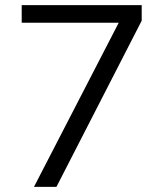

<svg xmlns="http://www.w3.org/2000/svg" viewBox="-20 -732 640 752"><path d="M65 -712H535V-651L201 0H113L445 -643H65Z"/></svg>

Font: Muli
Style: Regular
Weight: 400
Designer: Vernon Adams
Foundry: Vernon Adams
Version: Version 2.000